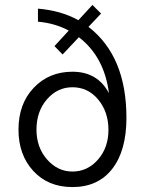

<svg xmlns="http://www.w3.org/2000/svg" viewBox="-20 -747 588 779"><path d="M274 12Q175 12 115 -53.5Q55 -119 55 -221Q55 -326 117 -391Q179 -456 274 -456Q376 -456 422 -369Q403 -517 300 -596L234 -526L201 -560L259 -623Q203 -653 134 -659V-712Q228 -704 298 -665L355 -727L390 -692L339 -638Q493 -519 493 -269Q493 -136 435.5 -62Q378 12 274 12ZM274 -51Q335 -51 377.5 -99.5Q420 -148 420 -220Q420 -293 378.5 -343Q337 -393 274 -393Q213 -393 170.5 -344Q128 -295 128 -221Q128 -149 171 -100Q214 -51 274 -51Z"/></svg>

Font: Overpass Light
Style: Regular
Weight: 300
Designer: Delve Withrington, Thomas Jockin
Foundry: Delve Fonts
Version: Version 3.000;DELV;Overpass